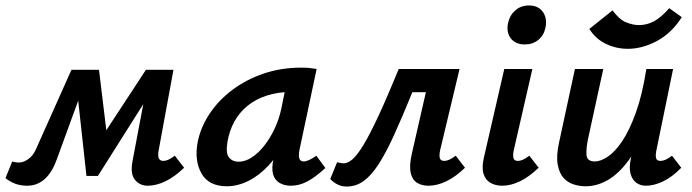

<svg xmlns="http://www.w3.org/2000/svg" viewBox="-43 -674 2539 704"><path d="M498 7Q470 7 452 -14.5Q434 -36 443 -84L496 -364L543 -388L316 -29H274L238 -357L266 -418H320L352 -154H319L492 -418H593L539 -124Q535 -105 539 -94.5Q543 -84 556 -84Q564 -84 573.5 -88Q583 -92 598 -103L632 -59Q598 -26 564 -9.5Q530 7 498 7ZM57 7Q32 7 12.5 -0.5Q-7 -8 -23 -21L2 -82Q7 -80 14.5 -79Q22 -78 26 -78Q43 -78 60.5 -90.5Q78 -103 88 -125L219 -418H285L165 -89Q153 -56 137 -35Q121 -14 101 -3.5Q81 7 57 7Z M789 9Q722 9 695.5 -38.5Q669 -86 682 -154Q693 -208 725.5 -257Q758 -306 808.5 -344Q859 -382 923 -404Q987 -426 1061 -426Q1081 -426 1094 -424.5Q1107 -423 1118 -421L1055 -124Q1047 -82 1070 -82Q1079 -82 1091 -87.5Q1103 -93 1117 -103L1150 -58Q1113 -24 1083.5 -8.5Q1054 7 1024 7Q1000 7 982.5 -3Q965 -13 958.5 -34.5Q952 -56 960 -92L993 -243L1047 -277Q1032 -211 1004.5 -158Q977 -105 942 -67.5Q907 -30 867.5 -10.5Q828 9 789 9ZM832 -81Q856 -81 880.5 -97Q905 -113 926.5 -140.5Q948 -168 964.5 -203.5Q981 -239 989 -278L1009 -377L1064 -334Q1055 -336 1046 -336.5Q1037 -337 1028 -337Q976 -337 935 -323.5Q894 -310 864.5 -286Q835 -262 816.5 -228.5Q798 -195 791 -154Q784 -111 797 -96Q810 -81 832 -81Z M1228 10Q1208 10 1192 1Q1176 -8 1168 -18L1193 -79Q1202 -77 1207.5 -76Q1213 -75 1217 -75Q1232 -75 1249.5 -90Q1267 -105 1290 -143Q1313 -181 1344.5 -248.5Q1376 -316 1419 -421H1581L1563 -336H1469Q1432 -245 1402 -179Q1372 -113 1345 -71.5Q1318 -30 1290 -10Q1262 10 1228 10ZM1528 7Q1504 7 1486.5 -3.5Q1469 -14 1463 -40Q1457 -66 1467 -110L1538 -421H1642L1571 -124Q1567 -106 1569.5 -95Q1572 -84 1586 -84Q1594 -84 1603.5 -88Q1613 -92 1628 -103L1662 -59Q1628 -26 1594 -9.5Q1560 7 1528 7Z M1798 7Q1774 7 1755.5 -3.5Q1737 -14 1730 -36.5Q1723 -59 1731 -95L1806 -421H1909L1841 -124Q1837 -106 1839.5 -95Q1842 -84 1856 -84Q1864 -84 1873.5 -88Q1883 -92 1898 -103L1932 -59Q1898 -26 1864 -9.5Q1830 7 1798 7ZM1881 -511Q1858 -511 1842.5 -521.5Q1827 -532 1821 -550Q1815 -568 1820 -590Q1826 -618 1846.5 -636Q1867 -654 1897 -654Q1920 -654 1935 -643Q1950 -632 1956 -613.5Q1962 -595 1957 -572Q1951 -544 1930.5 -527.5Q1910 -511 1881 -511Z M2104 9Q2083 9 2061.5 2.5Q2040 -4 2024 -21Q2008 -38 2002 -70Q1996 -102 2007 -152L2065 -421H2169L2113 -164Q2106 -131 2107.5 -106.5Q2109 -82 2138 -82Q2159 -82 2185.5 -99.5Q2212 -117 2238.5 -156.5Q2265 -196 2288.5 -261Q2312 -326 2327 -421H2386Q2363 -303 2331.5 -220.5Q2300 -138 2263 -87.5Q2226 -37 2186 -14Q2146 9 2104 9ZM2325 7Q2305 7 2290 -4Q2275 -15 2269 -37Q2263 -59 2270 -92L2340 -421H2425L2364 -124Q2360 -105 2362.5 -94.5Q2365 -84 2379 -84Q2387 -84 2396.5 -88Q2406 -92 2421 -103L2455 -59Q2422 -25 2388.5 -9Q2355 7 2325 7ZM2259 -495Q2216 -495 2178 -513.5Q2140 -532 2118 -568L2203 -636Q2228 -602 2253 -592Q2278 -582 2300 -582Q2329 -582 2355 -596Q2381 -610 2411 -644L2457 -611Q2419 -552 2365.5 -523.5Q2312 -495 2259 -495Z"/></svg>

Font: Ysabeau Infant
Style: Bold Italic
Weight: 700
Italic angle: -12°
Designer: Christian Thalmann (Catharsis Fonts)
Version: Version 2.001;gftools[0.9.30]; featfreeze: ss01,ss02,lnum